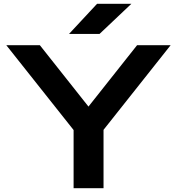

<svg xmlns="http://www.w3.org/2000/svg" viewBox="-20 -987 928 1007"><path d="M523 0V-306L875 -750H699L444 -428L189 -750H13L366 -305V0ZM342 -809H502L669 -967H489Z"/></svg>

Font: Bounded Med
Style: Regular
Weight: 500
Designer: Vlad Churkin
Version: Version 3.0